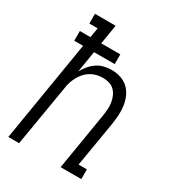

<svg xmlns="http://www.w3.org/2000/svg" viewBox="-178 -838 855 941"><g transform="rotate(30 250.0 -367.5)"><path d="M15 0 109 -570H59V-625H119L128 -680H81V-735H198L180 -625H288V-570H171L151 -449Q161 -468 175.5 -485.5Q190 -503 208.5 -515.5Q227 -528 248.5 -533Q270 -538 291 -538Q317 -538 341.5 -530Q366 -522 384 -505.5Q402 -489 412.5 -466Q423 -443 427 -417.5Q431 -392 429.5 -365.5Q428 -339 424 -312L381 -55H428V0H311L364 -321Q367 -340 368.5 -359Q370 -378 367.5 -396Q365 -414 358 -430.5Q351 -447 339 -459.5Q327 -472 309.5 -477.5Q292 -483 273 -483Q256 -483 238.5 -479Q221 -475 205 -465.5Q189 -456 176.5 -442Q164 -428 155.5 -412Q147 -396 141.5 -379.5Q136 -363 134 -345L76 0Z"/></g></svg>

Font: Iosevka Slab Light
Style: Italic
Weight: 300
Italic angle: -9°
Monospace: yes
Designer: Belleve Invis
Foundry: Belleve Invis
Version: Version 11.1.1; ttfautohint (v1.8.3)